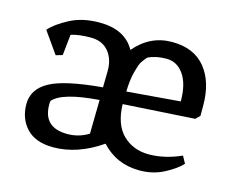

<svg xmlns="http://www.w3.org/2000/svg" viewBox="-73 -562 824 675"><g transform="rotate(15 339.0 -225.0)"><path d="M342 -393Q397 -458 477 -458Q557 -458 598.5 -407Q640 -356 640 -270V-233L625 -218L365 -202Q367 -128 404.5 -91.5Q442 -55 499 -55Q556 -55 617 -82L631 -56Q611 -34 571 -13Q531 8 482 8Q398 8 343 -52Q256 8 168 8Q104 8 71 -26.5Q38 -61 38 -115Q38 -169 92 -199Q146 -229 283 -241L284 -299Q285 -343 262 -371Q239 -399 196.5 -399Q154 -399 125 -390L117 -314L93 -307L38 -385Q60 -410 105.5 -434Q151 -458 213 -458Q306 -458 342 -393ZM406 -382Q395 -369 389 -360Q383 -351 375 -321Q367 -291 366 -248L560 -264Q560 -327 536 -361.5Q512 -396 473 -396Q434 -396 406 -382ZM116 -134Q116 -50 204 -50Q246 -50 281 -72L283 -195Q149 -185 117 -147Q116 -142 116 -134Z"/></g></svg>

Font: Fenix
Style: Regular
Weight: 400
Designer: Fernando Diaz
Foundry: Fernando Diaz
Version: 004.301